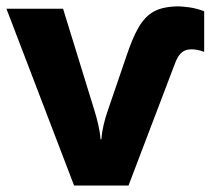

<svg xmlns="http://www.w3.org/2000/svg" viewBox="-20 -576 660 596"><path d="M535.2 -556.2C502.9 -556.2 477.1 -550.8 458 -540.5C419.4 -519.5 397.5 -475.6 372.1 -400.9L314 -231C304.7 -204.1 296.4 -171.9 294.9 -144H292C290.5 -171.9 280.8 -208.5 272.9 -233.9L175.8 -548.8H0L210 0H378.9L522 -376C532.2 -403.8 544.4 -422.9 574.2 -422.9C584.5 -422.9 596.7 -421.4 613.8 -415V-541C599.1 -546.9 584 -550.8 567.9 -553.2C551.8 -555.2 541 -556.2 535.2 -556.2Z"/></svg>

Font: Noto Reveo Sans
Style: Regular
Weight: 800
Designer: Monotype Design Team
Foundry: Monotype Imaging Inc.
Version: Version 2.007